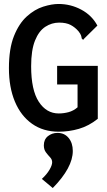

<svg xmlns="http://www.w3.org/2000/svg" viewBox="-20 -653 540 968"><path d="M276 11Q198 11 141.5 -29Q85 -69 55 -141Q25 -213 25 -309Q25 -408 50.5 -471.5Q76 -535 115.5 -570.5Q155 -606 198 -619.5Q241 -633 275 -633Q336 -633 389.5 -604.5Q443 -576 471 -524L405 -459L399 -452L392 -459Q391 -467 388.5 -474.5Q386 -482 376 -495Q359 -515 336.5 -527Q314 -539 278 -539Q241 -539 208.5 -518Q176 -497 156.5 -448.5Q137 -400 137 -319Q137 -199 175.5 -140Q214 -81 276 -81Q301 -81 325.5 -87.5Q350 -94 371 -112V-227H268V-321H473V-54Q428 -18 378 -3.5Q328 11 276 11ZM246 295 191 249Q216 226 229.5 203Q243 180 243 165Q243 151 232.5 140Q222 129 211.5 115Q201 101 201 80Q201 50 221.5 33.5Q242 17 270 17Q305 17 326 42.5Q347 68 347 108Q347 192 246 295Z"/></svg>

Font: Ligconsolata
Style: Bold
Weight: 700
Monospace: yes
Designer: Raph Levien, Cyreal, Brenton Simpson
Foundry: Raph Levien, Cyreal, Google
Version: Version 3.001; ttfautohint (v1.8.2.53-6de2)